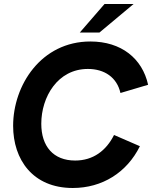

<svg xmlns="http://www.w3.org/2000/svg" viewBox="-20 -921 759 958"><path d="M343 17C490 17 613 -60 678 -191.5L549 -247.5C510 -169.5 445 -120 355 -120C246 -120 186 -191 186 -303.5C186 -437 267.5 -577 418.5 -577C501 -577 563.5 -535 581 -457L719 -498C690 -629.5 585 -714 431 -714C185.5 -714 45.5 -496 45.5 -293C45.5 -125.5 143 17 343 17ZM378 -758.5H476L646.5 -901H501.5Z"/></svg>

Font: HK Grotesk ExtraBold
Style: Italic
Weight: 800
Italic angle: -16°
Designer: Alfredo Marco Pradil
Foundry: Hanken Design Co.
Version: Version 3.001;FEAKit 1.0